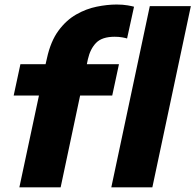

<svg xmlns="http://www.w3.org/2000/svg" viewBox="-20 -808 843 828"><path d="M63.5 0 148 -396H39L68 -531H176.5L182.5 -557Q198.5 -630 232 -675.5Q265.5 -721 308.5 -745.5Q351.5 -770 397 -779.2Q442.5 -788.5 483 -788.5Q510 -788.5 531 -784.8Q552 -781 558 -779L528 -642Q522.5 -644 507.5 -646.8Q492.5 -649.5 474.5 -649.5Q420 -649.5 394.5 -623.2Q369 -597 359 -552.5L354.5 -531H493L464 -396H325.5L241.5 0ZM803 -781.5 637 0H460L626 -781.5Z"/></svg>

Font: Epilogue ExtraBold
Style: Italic
Weight: 800
Italic angle: -12°
Designer: Tyler Finck
Foundry: Etcetera Type Co
Version: Version 2.111; ttfautohint (v1.8.3)